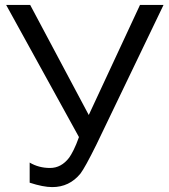

<svg xmlns="http://www.w3.org/2000/svg" viewBox="-20 -753 690 783"><path d="M5 -733H103L342 -284L551 -733H647L373 -163Q327 -70 308 -45Q263 10 193 10Q156 10 101 -8V-90Q138 -68 184 -68Q230 -68 262 -110Q270 -121 280.5 -142Q291 -163 302 -194Z"/></svg>

Font: MongolianScript
Style: Regular
Weight: 400
Designer: Bolorsoft LLC, NUM
Foundry: Bolorsoft LLC
Version: Version 3.2